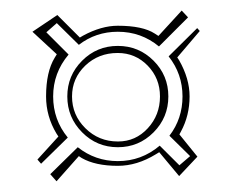

<svg xmlns="http://www.w3.org/2000/svg" viewBox="-20 -464 442 358"><path d="M133.1 -217.3Q105.5 -245.1 105.5 -284.2Q105.5 -323.2 133.1 -350.8Q160.6 -378.4 199.7 -378.4Q238.8 -378.4 266.4 -350.8Q293.9 -323.2 293.9 -284.2Q293.9 -245.1 266.4 -217.3Q238.8 -189.5 199.7 -189.5Q160.6 -189.5 133.1 -217.3ZM318.8 -444.3 330.6 -431.6 276.4 -377.4Q243.2 -404.8 199.7 -404.8Q158.7 -404.8 127 -380.4L85.9 -420.9L66.4 -403.8L107.9 -362.3Q79.1 -328.1 79.1 -284.2Q79.1 -240.7 106.4 -207.5L56.6 -158.7L49.8 -166.5L88.9 -209.5L85.4 -214.8Q65.9 -247.1 65.9 -284.2Q65.9 -330.1 82 -356.4L85.9 -362.8L40.5 -404.8L86.9 -436L128.9 -394L134.8 -397.5Q168.9 -416 199.7 -416Q246.1 -416 268.6 -401.4L275.4 -397ZM347.7 -411.6 352.5 -406.2 310.5 -356.9 314 -351.6Q333.5 -317.4 333.5 -284.2Q333.5 -248.5 317.4 -218.8L314.5 -213.4L348.1 -171.9L314 -135.7L276.9 -180.2L270.5 -176.3Q235.4 -154.8 199.7 -154.8Q157.7 -154.8 132.3 -169.4L127 -172.9L85.4 -126L73.7 -139.2L125 -189.5Q157.7 -163.6 199.7 -163.6Q243.7 -163.6 277.8 -192.4L314.5 -155.8L334.5 -172.9L295.9 -210.9Q320.3 -242.7 320.3 -284.2Q320.3 -326.2 294.4 -358.9ZM199.2 -365.2Q163.6 -365.2 138.9 -341.6Q114.3 -317.9 114.3 -284.2Q114.3 -249.5 139.2 -224.9Q164.1 -200.2 199.7 -200.2H200.2Q232.9 -200.2 255.6 -224.9Q278.3 -249.5 278.3 -284.2Q278.3 -317.9 255.4 -341.6Q232.4 -365.2 199.7 -365.2Z"/></svg>

Font: FoglihtenNo03
Style: Regular
Weight: 500
Version: Version 0.59